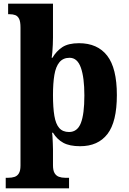

<svg xmlns="http://www.w3.org/2000/svg" viewBox="-20 -780 698 1040"><path d="M11 240V183H24Q44 183 59 178Q74 173 82.5 158.5Q91 144 91 117V-631Q91 -663 83.5 -678Q76 -693 63 -698Q50 -703 32 -703H24V-760H267V-576Q267 -559 266 -537.5Q265 -516 263.5 -497Q262 -478 260 -467H264Q285 -503 317.5 -524.5Q350 -546 408 -546Q508 -546 560.5 -478.5Q613 -411 613 -265Q613 -120 562 -54Q511 12 414 12Q357 12 323 -6.5Q289 -25 267 -61H262Q264 -50 264.5 -36Q265 -22 266 -4.5Q267 13 267 29.5Q267 46 267 60V115Q267 143 275.5 157.5Q284 172 299 177.5Q314 183 333 183H354V240ZM354 -65Q399 -65 418 -113.5Q437 -162 437 -263Q437 -360 418 -413.5Q399 -467 357 -467Q322 -467 302 -443Q282 -419 274.5 -374Q267 -329 267 -265Q267 -197 274.5 -152.5Q282 -108 301 -86.5Q320 -65 354 -65Z"/></svg>

Font: Noto Serif Hebrew ExtraBold
Style: Regular
Weight: 800
Version: Version 2.003